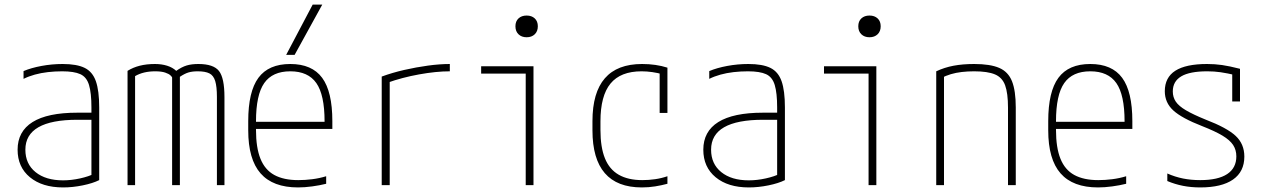

<svg xmlns="http://www.w3.org/2000/svg" viewBox="-20 -810 5540 840"><path d="M256 10Q165 10 111 -34.5Q57 -79 57 -155Q57 -235 122.5 -276Q188 -317 318 -317H397V-286H319Q91 -286 91 -155Q91 -93 135.5 -57Q180 -21 256 -21Q292 -21 330.5 -29.5Q369 -38 394 -51L380 -26V-340Q380 -403 369.5 -438Q359 -473 331.5 -485.5Q304 -498 252 -498Q220 -498 189.5 -494.5Q159 -491 132 -483.5Q105 -476 83 -465V-499Q116 -513 161.5 -521.5Q207 -530 254 -530Q316 -530 350.5 -513Q385 -496 399.5 -454.5Q414 -413 414 -340V-22Q386 -8 342 1Q298 10 256 10Z M538 0V-500Q562 -515 591.5 -522.5Q621 -530 658 -530Q687 -530 711 -522.5Q735 -515 751 -500Q775 -517 796.5 -523.5Q818 -530 848 -530Q914 -530 938 -499.5Q962 -469 962 -385V0H929V-386Q929 -431 921.5 -455.5Q914 -480 896 -489Q878 -498 845 -498Q821 -498 804.5 -493Q788 -488 767 -474V0H733V-471Q733 -473 726 -480Q719 -487 702.5 -492.5Q686 -498 659 -498Q607 -498 571 -477V0Z M1284 10Q1174 10 1120 -51.5Q1066 -113 1066 -240V-280Q1066 -409 1110.5 -469.5Q1155 -530 1250 -530Q1345 -530 1389.5 -469.5Q1434 -409 1434 -280V-246H1083V-277H1411L1400 -263V-279Q1400 -395 1364 -446.5Q1328 -498 1250 -498Q1172 -498 1136 -446.5Q1100 -395 1100 -279V-241Q1100 -164 1119.5 -115.5Q1139 -67 1180 -44.5Q1221 -22 1285 -22Q1315 -22 1346.5 -26Q1378 -30 1407 -39V-6Q1379 1 1346 5.5Q1313 10 1284 10ZM1269 -570H1232L1348 -790H1390Z M1650 -475Q1696 -492 1748.5 -504Q1801 -516 1852.5 -523Q1904 -530 1948 -530V-498Q1888 -498 1813.5 -484.5Q1739 -471 1675 -448L1685 -466V0H1650Z M2280 0V-488H2085V-520H2314V0ZM2284 -647Q2262 -647 2248.5 -660Q2235 -673 2235 -695Q2235 -717 2248.5 -729.5Q2262 -742 2284 -742Q2306 -742 2319.5 -729.5Q2333 -717 2333 -695Q2333 -673 2319.5 -660Q2306 -647 2284 -647Z M2788 10Q2572 10 2572 -240V-280Q2572 -530 2789 -530Q2850 -530 2900 -514V-316H2866V-507L2879 -485Q2858 -491 2834 -494.5Q2810 -498 2787 -498Q2695 -498 2651 -444.5Q2607 -391 2607 -279V-241Q2607 -166 2626.5 -117.5Q2646 -69 2687 -45.5Q2728 -22 2790 -22Q2818 -22 2846 -26Q2874 -30 2900 -39V-6Q2874 1 2846 5.5Q2818 10 2788 10Z M3256 10Q3165 10 3111 -34.5Q3057 -79 3057 -155Q3057 -235 3122.5 -276Q3188 -317 3318 -317H3397V-286H3319Q3091 -286 3091 -155Q3091 -93 3135.5 -57Q3180 -21 3256 -21Q3292 -21 3330.5 -29.5Q3369 -38 3394 -51L3380 -26V-340Q3380 -403 3369.5 -438Q3359 -473 3331.5 -485.5Q3304 -498 3252 -498Q3220 -498 3189.5 -494.5Q3159 -491 3132 -483.5Q3105 -476 3083 -465V-499Q3116 -513 3161.5 -521.5Q3207 -530 3254 -530Q3316 -530 3350.5 -513Q3385 -496 3399.5 -454.5Q3414 -413 3414 -340V-22Q3386 -8 3342 1Q3298 10 3256 10Z M3780 0V-488H3585V-520H3814V0ZM3784 -647Q3762 -647 3748.5 -660Q3735 -673 3735 -695Q3735 -717 3748.5 -729.5Q3762 -742 3784 -742Q3806 -742 3819.5 -729.5Q3833 -717 3833 -695Q3833 -673 3819.5 -660Q3806 -647 3784 -647Z M4076 -498Q4112 -515 4152 -522.5Q4192 -530 4242 -530Q4312 -530 4351.5 -513Q4391 -496 4407.5 -454.5Q4424 -413 4424 -340V0H4390V-339Q4390 -402 4377.5 -436.5Q4365 -471 4333 -484.5Q4301 -498 4242 -498Q4213 -498 4187.5 -495Q4162 -492 4140 -485.5Q4118 -479 4095 -467L4110 -490V0H4076Z M4784 10Q4674 10 4620 -51.5Q4566 -113 4566 -240V-280Q4566 -409 4610.5 -469.5Q4655 -530 4750 -530Q4845 -530 4889.5 -469.5Q4934 -409 4934 -280V-246H4583V-277H4911L4900 -263V-279Q4900 -395 4864 -446.5Q4828 -498 4750 -498Q4672 -498 4636 -446.5Q4600 -395 4600 -279V-241Q4600 -164 4619.5 -115.5Q4639 -67 4680 -44.5Q4721 -22 4785 -22Q4815 -22 4846.5 -26Q4878 -30 4907 -39V-6Q4879 1 4846 5.5Q4813 10 4784 10Z M5231 10Q5191 10 5155.5 3Q5120 -4 5087 -18V-51Q5121 -36 5156 -29Q5191 -22 5231 -22Q5309 -22 5349 -48.5Q5389 -75 5389 -126Q5389 -154 5375 -175.5Q5361 -197 5328.5 -216.5Q5296 -236 5240 -258Q5150 -293 5113 -327Q5076 -361 5076 -411Q5076 -471 5122 -500.5Q5168 -530 5261 -530Q5295 -530 5326.5 -525.5Q5358 -521 5405 -509V-366H5371V-507L5391 -480Q5348 -490 5320 -494Q5292 -498 5262 -498Q5185 -498 5148 -476Q5111 -454 5111 -410Q5111 -385 5124 -365.5Q5137 -346 5168.5 -327.5Q5200 -309 5254 -287Q5348 -251 5386 -215.5Q5424 -180 5424 -125Q5424 -59 5374.5 -24.5Q5325 10 5231 10Z"/></svg>

Font: M PLUS 1 Code ExtraLight
Style: Regular
Weight: 250
Designer: Coji Morishita
Foundry: UNDERFOREST DESIGN
Version: Version 1.002